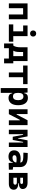

<svg xmlns="http://www.w3.org/2000/svg" viewBox="2126 -2922 1021 5313"><g transform="rotate(90 2636.5 -265.5)"><path d="M379.9 0V-517.6H512.2V0ZM73.7 0V-517.6H206.1V0ZM79.1 -394.5V-517.6H509.8V-394.5Z M847.2 0V-488.3H979V0ZM655.8 0V-122.1H856.9V0ZM969.2 0V-122.1H1132.3V0ZM685.1 -395.5V-517.6H979V-395.5ZM907.2 -587.4Q869.6 -587.4 846.2 -610.8Q822.8 -634.3 822.8 -671.9Q822.8 -709.5 846.2 -732.9Q869.6 -756.3 907.2 -756.3Q944.8 -756.3 968.3 -732.9Q991.7 -709.5 991.7 -671.9Q991.7 -634.3 968.3 -610.8Q944.8 -587.4 907.2 -587.4Z M1366.7 -101.1 1234.4 -113.3Q1263.2 -150.4 1275.9 -203.6Q1288.6 -256.8 1288.6 -329.1V-517.6H1418.5V-287.6Q1418.5 -227.1 1406.7 -180.9Q1395 -134.7 1366.7 -101.1ZM1183.1 131.8V-93.8H1314.5V131.8ZM1600.6 131.8V-93.8H1731.9V131.8ZM1533.2 0V-517.6H1670.4V0ZM1338.4 -394.5V-517.6H1596.2V-394.5ZM1731.9 -123V0H1183.1V-123Z M1984.9 0V-517.6H2116.7V0ZM1793.5 -394.5V-517.6H2308.1V-394.5Z M2417.5 224.6V-517.6H2540L2549.8 -408.2V224.6ZM2688 9.8Q2633.8 9.8 2601.1 -16.1Q2568.4 -42 2560.5 -93.8H2514.6L2549.8 -258.3Q2549.8 -183.1 2572.3 -148.9Q2594.7 -114.7 2650.9 -114.7Q2700.7 -114.7 2726.3 -150.9Q2752 -187 2752 -258.3Q2752 -327.1 2725.6 -365Q2699.2 -402.8 2650.9 -402.8Q2600.6 -402.8 2575.2 -368.2Q2549.8 -333.5 2549.8 -258.3L2519.5 -423.8H2557.6Q2566.9 -476.1 2597.4 -501.7Q2627.9 -527.3 2687 -527.3Q2784.2 -527.3 2837.6 -457Q2891.1 -386.7 2891.1 -258.3Q2891.1 -128.9 2837.6 -59.6Q2784.2 9.8 2688 9.8Z M3100.6 0V-214.8H3149.4L3307.1 -517.6H3341.3V-302.7H3295.9L3138.2 0ZM3003.4 0V-517.6H3135.7V0ZM3309.6 0V-517.6H3441.9V0Z M3800.3 -107.4 3806.6 -252.4H3812.5L3863.3 -517.6H3939V-394.5H3906.7L3852.5 -107.4ZM3569.8 0V-517.6H3693.8V0ZM3764.6 -107.4 3710.4 -394.5H3678.2V-517.6H3753.9L3804.7 -252.4H3808.6L3814.5 -107.4ZM3923.3 0V-517.6H4047.4V0Z M4489.7 4.9 4478.5 -148.4 4476.6 -215.8V-316.9Q4476.6 -358.4 4441.2 -377.7Q4405.8 -397 4335.9 -398.9L4203.6 -402.3L4213.4 -522.5L4326.2 -521Q4466.8 -519 4535.2 -465.6Q4603.5 -412.1 4603.5 -309.6V-118.2L4675.3 -107.4V0ZM4314.5 9.8Q4231.9 9.8 4186 -30.8Q4140.1 -71.3 4140.1 -146Q4140.1 -232.9 4200.2 -279.3Q4260.3 -325.7 4370.6 -325.7Q4413.1 -325.7 4444.1 -321.3Q4475.1 -316.9 4506.8 -307.6L4485.4 -204.6Q4454.1 -211.9 4429.2 -213.1Q4404.3 -214.4 4377 -214.4Q4274.4 -214.4 4274.4 -155.8Q4274.4 -129.4 4293 -115.5Q4311.5 -101.6 4347.2 -101.6Q4390.1 -101.6 4418.9 -117.7Q4447.8 -133.8 4462.2 -158.7Q4476.6 -183.6 4476.6 -210V-242.2L4495.1 -109.4H4453.6L4470.7 -125Q4469.2 -80.1 4450.2 -50Q4431.2 -20 4396.7 -5.1Q4362.3 9.8 4314.5 9.8Z M4891.6 0V-125.5H5025.9Q5057.6 -125.5 5073.7 -137.9Q5089.8 -150.4 5089.8 -175.3Q5089.8 -198.2 5073.2 -209.7Q5056.6 -221.2 5024.4 -221.2H4861.3V-260.3H5054.7Q5138.2 -260.3 5184.1 -228Q5230 -195.8 5230 -136.7Q5230 -71.8 5187 -35.9Q5144 0 5065.4 0ZM4766.1 0V-517.6H4898.4V0ZM4837.9 -243.2V-291H5052.2V-243.2ZM4861.3 -276.9V-315.9H5022.5Q5045.9 -315.9 5058.1 -325.4Q5070.3 -335 5070.3 -354Q5070.3 -373 5057.9 -382.6Q5045.4 -392.1 5021.5 -392.1H4891.6V-517.6H5035.2Q5118.7 -517.6 5164.6 -481.9Q5210.4 -446.3 5210.4 -380.9Q5210.4 -331.1 5167.5 -304Q5124.5 -276.9 5045.9 -276.9Z"/></g></svg>

Font: Cascadia Code PL
Style: Regular
Weight: 400
Monospace: yes
Designer: Aaron Bell
Foundry: Saja Typeworks
Version: Version 2102.003